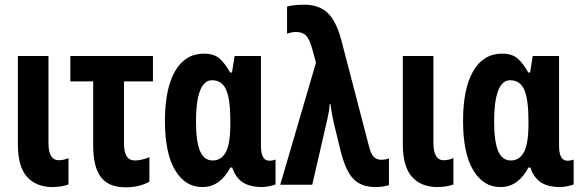

<svg xmlns="http://www.w3.org/2000/svg" viewBox="-20 -785 2475 816"><path d="M201 10Q132 9 94 -34.5Q56 -78 56 -171V-547H186V-178Q186 -104 230 -104Q250 -104 271 -113V-1Q255 5 237 7.5Q219 10 201 10Z M513 11Q442 11 409 -32Q376 -75 376 -168V-439H279V-547H630V-439H507V-174Q507 -103 553 -103Q581 -103 615 -117V-13Q573 11 513 11Z M839 10Q767 10 724 -62Q681 -134 681 -271Q681 -408 724 -482.5Q767 -557 847 -557Q891 -557 915 -534.5Q939 -512 958 -477H966L977 -547H1089V-166Q1089 -102 1124 -102Q1139 -102 1151 -107V-2Q1146 2 1126 6Q1106 10 1095 10Q1043 10 1012.5 -9.5Q982 -29 967 -73H959Q938 -33 908.5 -11.5Q879 10 839 10ZM884 -103Q921 -103 940 -139Q959 -175 959 -259V-272Q959 -361 941.5 -402.5Q924 -444 881 -444Q847 -444 830 -399Q813 -354 813 -270Q813 -184 830 -143.5Q847 -103 884 -103Z M1576 10Q1515 10 1481.5 -25Q1448 -60 1427 -146L1398 -265Q1394 -283 1390.5 -302.5Q1387 -322 1385 -342H1381Q1380 -325 1377.5 -310Q1375 -295 1372 -282L1307 0H1171L1323 -519L1307 -577Q1295 -620 1280 -634.5Q1265 -649 1238 -649Q1228 -649 1218.5 -647Q1209 -645 1200 -642V-757Q1224 -764 1266 -765Q1332 -767 1370.5 -732Q1409 -697 1431 -613L1548 -164Q1556 -131 1568.5 -118.5Q1581 -106 1600 -106Q1620 -106 1633 -112V2Q1607 10 1576 10Z M1837 10Q1768 9 1730 -34.5Q1692 -78 1692 -171V-547H1822V-178Q1822 -104 1866 -104Q1886 -104 1907 -113V-1Q1891 5 1873 7.5Q1855 10 1837 10Z M2106 10Q2034 10 1991 -62Q1948 -134 1948 -271Q1948 -408 1991 -482.5Q2034 -557 2114 -557Q2158 -557 2182 -534.5Q2206 -512 2225 -477H2233L2244 -547H2356V-166Q2356 -102 2391 -102Q2406 -102 2418 -107V-2Q2413 2 2393 6Q2373 10 2362 10Q2310 10 2279.5 -9.5Q2249 -29 2234 -73H2226Q2205 -33 2175.5 -11.5Q2146 10 2106 10ZM2151 -103Q2188 -103 2207 -139Q2226 -175 2226 -259V-272Q2226 -361 2208.5 -402.5Q2191 -444 2148 -444Q2114 -444 2097 -399Q2080 -354 2080 -270Q2080 -184 2097 -143.5Q2114 -103 2151 -103Z"/></svg>

Font: Noto Sans ExtraCondensed
Style: Bold
Weight: 700
Width: 2
Designer: Monotype Design Team
Foundry: Monotype Imaging Inc.
Version: Version 2.013; ttfautohint (v1.8.4.7-5d5b)